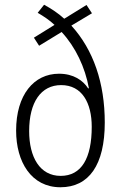

<svg xmlns="http://www.w3.org/2000/svg" viewBox="-20 -873 510 810"><path d="M166 -853 139 -819C163 -805 189 -788 210 -768L123 -714L145 -680L240 -738C299 -674 339 -589 355 -501L352 -500C330 -534 290 -562 229 -562C123 -562 48 -473 48 -322C48 -190 112 -83 235 -83C355 -83 422 -177 422 -356C422 -523 374 -663 281 -765L368 -817L345 -852L251 -794C226 -817 197 -836 166 -853ZM238 -514C326 -514 367 -439 367 -338C367 -206 324 -131 236 -131C148 -131 103 -210 103 -320C103 -442 153 -514 238 -514Z"/></svg>

Font: Noto Sans Telugu UI Condensed Light
Style: Regular
Weight: 300
Width: 3
Designer: Jelle Bosma - Monotype Design Team
Foundry: Monotype Imaging Inc.
Version: Version 2.005